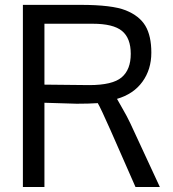

<svg xmlns="http://www.w3.org/2000/svg" viewBox="-20 -750 694 770"><path d="M158.2 -410.6 337.9 -408.7Q431.2 -408.7 467.8 -439.7Q504.4 -470.7 504.4 -533.9Q504.4 -597.2 469.2 -626Q434.1 -654.8 351.6 -654.8H158.2ZM71.8 0V-730.5H302.7Q429.7 -730.5 484.4 -708.5Q539.1 -686.5 563 -646.5Q586.9 -606.4 586.9 -538.8Q586.9 -471.2 551 -421.9Q515.1 -372.6 449.2 -353.5Q449.2 -352.5 469.7 -317.4Q490.2 -282.2 502.9 -254.9L621.1 0H523.4L423.8 -226.6Q383.3 -317.9 372.1 -336.4Q336.9 -334 287.6 -334L158.2 -337.9V0Z"/></svg>

Font: Oxygen
Style: Normal
Weight: 400
Designer: Vernon Adams
Foundry: Vernon Adams
Version: Version Release 0.2.2 webfont; ttfautohint (v0.8.52-bc40) -l